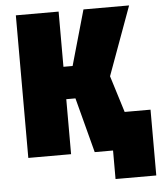

<svg xmlns="http://www.w3.org/2000/svg" viewBox="-57 -749 786 939"><g transform="rotate(-5 336.0 -280.0)"><path d="M56 0H266V-270H311L382 0H472V140H672V-183H545L489 -363L612 -700H388L311 -429H266V-700H56Z"/></g></svg>

Font: Finlandica Black
Style: Regular
Weight: 900
Designer: Niklas Ekholm, Juho Hiilivirta, Jaakko Suomalainen
Foundry: Helsinki Type Studio
Version: Version 2.000;Glyphs 3.2 (3202)